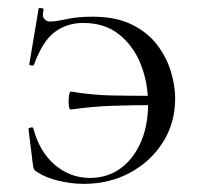

<svg xmlns="http://www.w3.org/2000/svg" viewBox="-20 -440 486 472"><path d="M207.2 -399Q264.2 -399 303.3 -380Q342.4 -361 365.8 -330.4Q389.2 -299.8 399.9 -264.7Q410.6 -229.6 410.6 -197.6Q410.6 -137.8 380.5 -90.3Q350.4 -42.8 299.6 -15.4Q248.8 12 186.2 12Q156 12 124.5 4.5Q93 -3 73 -16Q66 -20 64 -23Q62 -26 61 -34L50 -123Q50 -125 55.5 -126.5Q61 -128 62 -124Q77.6 -66 115.3 -34.3Q153 -2.6 201.2 -2.6Q243.2 -2.6 275.1 -25.2Q307 -47.8 325.5 -88.9Q344 -130 344 -185Q344 -236.6 326.1 -281.8Q308.2 -327 272.8 -355.3Q237.4 -383.6 184.8 -383.6Q145 -383.6 114.9 -361.5Q84.8 -339.4 63.2 -280.2Q62 -278 56.5 -279.1Q51 -280.2 52 -282.2L75 -419Q76 -421 82 -420Q88 -419 87 -416Q83 -400 89 -393.5Q95 -387 102 -387Q116.2 -387 143.6 -393Q171 -399 207.2 -399ZM155.2 -214.8Q206.6 -206.2 255.6 -205.3Q304.6 -204.4 355.4 -204.4V-181.6Q304.6 -181.6 255.6 -179.9Q206.6 -178.2 154.2 -170.8Q150 -170.6 149 -181.9Q148 -193.2 149.6 -204.5Q151.2 -215.8 155.2 -214.8Z"/></svg>

Font: Cormorant Garamond Light
Style: Regular
Weight: 300
Designer: Christian Thalmann (Catharsis Fonts)
Foundry: Catharsis Fonts
Version: Version 4.001